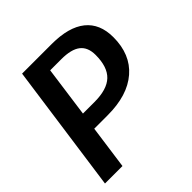

<svg xmlns="http://www.w3.org/2000/svg" viewBox="-186 -843 986 986"><g transform="rotate(-45 307.5 -350.0)"><path d="M584 -501Q584 -376 504 -307Q424 -238 280 -238H182L149 0H22L120 -700H335Q458 -700 521 -649.5Q584 -599 584 -501ZM455 -501Q455 -557 421 -583.5Q387 -610 315 -610H234L196 -334H280Q371 -334 413 -374Q455 -414 455 -501Z"/></g></svg>

Font: Krub SemiBold
Style: Italic
Weight: 600
Italic angle: -8°
Designer: Ekaluck Peanpanawate
Foundry: Cadson Demak Co.,Ltd.
Version: Version 1.000; ttfautohint (v1.6)